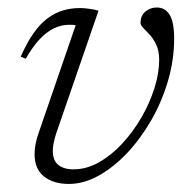

<svg xmlns="http://www.w3.org/2000/svg" viewBox="-20 -470 498 500"><path d="M433.5 -369Q433.5 -314 417.5 -259.5Q401.5 -205 373.8 -156.8Q346 -108.5 310.8 -71.2Q275.5 -34 236.8 -12.5Q198 9 159.5 9Q119 9 94.5 -10.5Q70 -30 70 -69Q70 -94 81 -125L177 -404Q174.5 -405 170.5 -405.2Q166.5 -405.5 160.5 -405.5Q139.5 -405.5 120 -396Q100.5 -386.5 82.5 -367Q64.5 -347.5 47 -317L34 -322.5Q50.5 -360 68 -384.5Q85.5 -409 104.8 -423Q124 -437 144.8 -443Q165.5 -449 188 -449Q196.5 -449 205.5 -448Q214.5 -447 222.5 -445.5Q230.5 -444 236.5 -442L126.5 -123Q122 -109.5 119.8 -98Q117.5 -86.5 117.5 -77Q117.5 -52.5 131.5 -40.8Q145.5 -29 171.5 -29Q205 -29 237.5 -47.2Q270 -65.5 298.2 -96Q326.5 -126.5 348.2 -164Q370 -201.5 382.2 -240.5Q394.5 -279.5 394.5 -314Q394.5 -337 387.2 -352.8Q380 -368.5 370.2 -379.2Q360.5 -390 353.2 -397.2Q346 -404.5 346 -410Q346 -429.5 358.8 -440Q371.5 -450.5 388 -450.5Q410 -450.5 421.8 -431.5Q433.5 -412.5 433.5 -369Z"/></svg>

Font: Newsreader 16pt 16pt Light
Style: Italic
Weight: 300
Italic angle: -17°
Version: Version 1.003